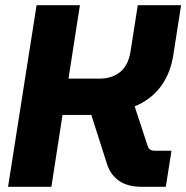

<svg xmlns="http://www.w3.org/2000/svg" viewBox="-20 -720 718 740"><path d="M11 0 121 -700H288L244 -417H364Q411 -417 442.5 -442Q474 -467 483 -521L511 -700H678L648 -508Q637 -437 599.5 -386.5Q562 -336 499 -310L550 -155Q553 -147 559.5 -143Q566 -139 576 -139H641L619 0H527Q472 0 439 -23Q406 -46 393 -86L332 -277Q324 -277 315 -277Q306 -277 298 -277H221L178 0Z"/></svg>

Font: MuseoModerno
Style: Bold Italic
Weight: 700
Italic angle: -9°
Designer: Pablo Cosgaya, Héctor Gatti, Marcela Romero, and the Authors of The MuseoModerno Project.
Foundry: Omnibus-Type Team
Version: Version 1.003